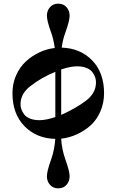

<svg xmlns="http://www.w3.org/2000/svg" viewBox="-20 -746 636 1048"><path d="M314 -119V-367C348 -378.3 376.7 -384 400 -384C420 -384 437.2 -381.2 451.5 -375.5C465.8 -369.8 476.5 -362.3 483.5 -353C490.5 -343.7 495.7 -334.5 499 -325.5C502.3 -316.5 504 -307 504 -297C504 -256.3 484.7 -222 446 -194C433.3 -184 414.7 -171.8 390 -157.5C365.3 -143.2 340 -130.3 314 -119ZM48 -237C48 -161.7 70 -101.7 114 -57C158 -12.3 214 10.7 282 12C278.7 53.3 271 91 259 125C243.7 167 236 197.3 236 216C236 234.7 241.7 250.3 253 263C264.3 275.7 279.3 282 298 282C316.7 282 331.7 275.7 343 263C354.3 250.3 360 234.7 360 216C360 197.3 352.3 167 337 125C323.7 87 316 49 314 11C343.3 7.7 372 -0.3 400 -13C428 -25.7 453 -42 475 -62C497 -82 514.7 -107.3 528 -138C541.3 -168.7 548 -201.7 548 -237C548 -312.3 526.3 -372.2 483 -416.5C439.7 -460.8 384.3 -484 317 -486C320.3 -514 327 -541.7 337 -569C352.3 -611 360 -641.3 360 -660C360 -678.7 354.3 -694.3 343 -707C331.7 -719.7 316.7 -726 298 -726C279.3 -726 264.3 -719.7 253 -707C241.7 -694.3 236 -678.7 236 -660C236 -641.3 243.7 -611 259 -569C267.7 -545.7 274.3 -517.3 279 -484C249.7 -480.7 221.5 -472.7 194.5 -460C167.5 -447.3 143 -430.8 121 -410.5C99 -390.2 81.3 -365 68 -335C54.7 -305 48 -272.3 48 -237ZM92 -177C92 -217 111.3 -251 150 -279C186.7 -307.7 230.7 -332.7 282 -354V-107C248 -95.7 219.3 -90 196 -90C176 -90 158.8 -92.8 144.5 -98.5C130.2 -104.2 119.5 -111.7 112.5 -121C105.5 -130.3 100.3 -139.5 97 -148.5C93.7 -157.5 92 -167 92 -177Z"/></svg>

Font: Km Standard TT
Style: Bold
Weight: 700
Designer: Alexey Kryukov <alexios@thessalonica.org.ru>
Version: Version 2.0.2